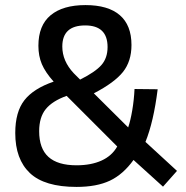

<svg xmlns="http://www.w3.org/2000/svg" viewBox="-20 -724 732 755"><path d="M40 -201Q40 -284 76 -330Q112 -376 191 -403Q158 -440 144.5 -472Q131 -504 131 -544Q131 -624 179 -664Q227 -704 316 -704Q405 -704 451 -664.5Q497 -625 497 -547Q497 -483 463.5 -441Q430 -399 349 -357L484 -223Q493 -249 500 -290Q507 -331 509 -374L600 -373Q584 -245 552 -166L676 -52L621 10L505 -95Q464 -38 412 -13.5Q360 11 281 11Q155 11 97.5 -43.5Q40 -98 40 -201ZM403 -539Q403 -624 315 -624Q225 -624 225 -541Q225 -484 270 -436L295 -411Q355 -441 379 -468.5Q403 -496 403 -539ZM441 -148 242 -347Q186 -327 160 -295Q134 -263 134 -208Q134 -140 170.5 -107Q207 -74 281 -74Q338 -74 379 -92.5Q420 -111 441 -148Z"/></svg>

Font: sheba-seeBold
Style: Regular
Weight: 600
Designer: Mohamed Galeb, the designers
Foundry: Kief Type Foundry
Version: Version 2.010; ttfautohint (v1.5.33-1714) -l 8 -r 50 -G 200 